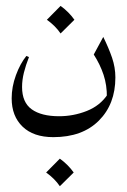

<svg xmlns="http://www.w3.org/2000/svg" viewBox="-20 -312 429 650"><path d="M329.6 -187Q348.1 -149.4 359.4 -116.5Q370.6 -83.5 370.6 -49.8Q370.6 40.5 314.7 96.4Q258.8 152.3 160.6 152.3Q93.3 152.3 56.4 116.7Q19.5 81.1 19.5 21Q19.5 -18.1 33.9 -57.4Q48.3 -96.7 69.3 -122.6L78.1 -118.7Q67.4 -91.8 61 -66.4Q54.7 -41 54.7 -17.6Q54.7 34.7 87.4 58.1Q120.1 81.5 180.2 81.5Q228.5 81.5 273.7 63.7Q318.8 45.9 344.2 7.8L341.8 17.6Q342.3 -23.4 330.6 -58.8Q318.8 -94.2 297.4 -127.4ZM185.1 -292Q212.9 -272 231.9 -245.1L185.1 -198.7Q167.5 -224.6 138.7 -245.1ZM182.6 225.1Q210.4 245.1 229.5 272L182.6 318.4Q165 292.5 136.2 272Z"/></svg>

Font: Lateef Light
Style: Regular
Weight: 300
Designer: SIL International
Foundry: SIL International
Version: Version 4.200